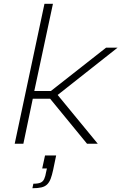

<svg xmlns="http://www.w3.org/2000/svg" viewBox="-20 -763 644 1019"><path d="M58 0 216 -743H261L162 -280H250L543 -510H604L286 -259L499 0H442L246 -239H154L104 0ZM152 236 157 212Q182 212 195 206.5Q208 201 214.5 187Q221 173 225 149L229 131H204L219 62H278L262 139Q256 167 249 185.5Q242 204 230.5 215.5Q219 227 200 231.5Q181 236 152 236Z"/></svg>

Font: Saira Expanded ExtraLight
Style: Italic
Weight: 250
Width: 7
Italic angle: -12°
Designer: Hector Gatti with collaboration of the Omnibus-Type team
Foundry: Omnibus-Type
Version: Version 1.101